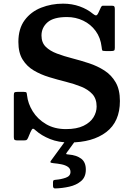

<svg xmlns="http://www.w3.org/2000/svg" viewBox="-20 -782 733 1076"><path d="M549.5 -519Q543.5 -571 516 -608.5Q488.5 -646 446.5 -666.2Q404.5 -686.5 355.5 -686.5Q280 -686.5 246.2 -656.8Q212.5 -627 212.5 -583Q212.5 -543.5 236.2 -520Q260 -496.5 299.2 -481.8Q338.5 -467 385.2 -455Q432 -443 479 -427.5Q526 -412 565.2 -386.8Q604.5 -361.5 628.2 -320.5Q652 -279.5 652 -216Q652 -100 575.5 -41.8Q499 16.5 368.5 16.5Q308.5 16.5 260.5 -2.8Q212.5 -22 180 -51Q167.5 -63 162.8 -60.2Q158 -57.5 150.5 -41L137 -9Q132.5 1 127.8 3Q123 5 108.5 5H79Q66.5 5 62 1.8Q57.5 -1.5 57.5 -13.5V-249.5Q57.5 -261.5 61.5 -264.2Q65.5 -267 77.5 -267H114Q126.5 -267 128.5 -262.8Q130.5 -258.5 131.5 -248Q136.5 -201.5 163.5 -158Q190.5 -114.5 237.8 -86.5Q285 -58.5 349.5 -58.5Q410 -58.5 448 -77Q486 -95.5 503.8 -124.5Q521.5 -153.5 521.5 -185Q521.5 -228.5 497.8 -254.5Q474 -280.5 435 -296.2Q396 -312 349 -323.8Q302 -335.5 255.2 -349.8Q208.5 -364 169.5 -387Q130.5 -410 106.8 -448.2Q83 -486.5 83 -547Q83 -621.5 118.2 -669Q153.5 -716.5 210.8 -739Q268 -761.5 333.5 -761.5Q383.5 -761.5 426.8 -746Q470 -730.5 501 -704.5Q511.5 -696 518 -695.8Q524.5 -695.5 531.5 -710.5L546 -742Q549 -747 551 -748.5Q553 -750 561 -750H606.5Q617 -750 620.2 -746.2Q623.5 -742.5 623.5 -731.5V-513.5Q623.5 -501.5 619.2 -498.8Q615 -496 603 -496H571.5Q554.5 -496 552.8 -500.2Q551 -504.5 549.5 -519ZM277 259.5V239Q277 230.5 281 228.2Q285 226 292.5 225.5Q323 223 349 213.8Q375 204.5 375 181.5Q375 163 360.5 153Q346 143 324 138.8Q302 134.5 279.5 132.5Q265 131 263 127.8Q261 124.5 266 118L343 12.5Q346.5 7.5 355 7.5H387.5Q399 7.5 398.8 9.8Q398.5 12 394.5 17.5L356 70.5Q349.5 79 350.8 81Q352 83 365.5 84Q408.5 87.5 434.8 107Q461 126.5 461 168.5Q461 210.5 434.2 233Q407.5 255.5 368 264.2Q328.5 273 289.5 274Q277 274.5 277 259.5Z"/></svg>

Font: Besley SemiBold
Style: Regular
Weight: 600
Designer: Owen Earl
Foundry: indestructible type*
Version: Version 2.001; ttfautohint (v1.8.3)